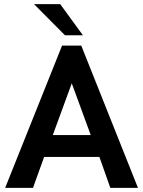

<svg xmlns="http://www.w3.org/2000/svg" viewBox="-20 -911 694 931"><path d="M295 -740H382L272 -891H145ZM236 -256 328 -507 420 -256ZM5 0H140L194 -150H462L515 0H649L374 -690H281Z"/></svg>

Font: FREAK Grotesk Next
Style: Bold
Weight: 700
Width: 3
Designer: La Scuola Open Source
Foundry: La Scuola Open Source
Version: Version 1.000;PS 1.0;hotconv 1.0.72;makeotf.lib2.5.5900